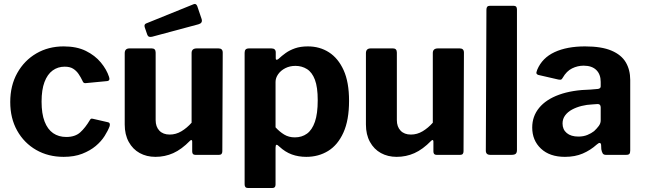

<svg xmlns="http://www.w3.org/2000/svg" viewBox="-20 -771 3213 956"><path d="M297 -540Q362 -540 407.5 -517.5Q453 -495 482 -460Q511 -425 523 -388Q530 -368 511 -367L406 -357Q395 -356 391 -368Q382 -387 371 -403Q360 -419 344 -429Q328 -439 302 -439Q268 -439 242 -420Q216 -401 201.5 -362.5Q187 -324 187 -265Q187 -205 202 -166Q217 -127 244.5 -108Q272 -89 310 -89Q354 -89 379.5 -112Q405 -135 428 -174Q431 -179 434 -180Q437 -181 445 -179L519 -162Q530 -159 526 -143Q518 -121 501 -94Q484 -67 456.5 -44Q429 -21 389.5 -5.5Q350 10 297 10Q220 10 160 -24.5Q100 -59 65.5 -120.5Q31 -182 31 -263Q31 -345 66 -407.5Q101 -470 161 -505Q221 -540 297 -540Z M825 -101Q856 -101 883.5 -117.5Q911 -134 934 -160V-507Q934 -530 960 -530H1068Q1089 -530 1089 -509L1087 -18Q1087 0 1071 0H952Q937 0 937 -17V-66Q937 -72 934 -73.5Q931 -75 926 -70Q884 -27 842.5 -8.5Q801 10 754 10Q710 10 675.5 -9Q641 -28 621 -64.5Q601 -101 601 -151V-506Q601 -530 625 -530H736Q755 -530 755 -509V-173Q755 -140 773.5 -120.5Q792 -101 825 -101ZM962 -741 984 -676Q990 -656 968 -650L737 -588Q726 -586 721 -588.5Q716 -591 713 -599L701 -634Q696 -649 707 -654L944 -750Q956 -755 962 -741Z M1331 -530Q1353 -530 1353 -510V-480Q1353 -474 1357 -473.5Q1361 -473 1367 -478Q1383 -493 1402.5 -507Q1422 -521 1449 -530.5Q1476 -540 1513 -540Q1572 -540 1618 -510.5Q1664 -481 1691 -421.5Q1718 -362 1718 -269Q1718 -173 1690 -111Q1662 -49 1614 -19.5Q1566 10 1505 10Q1466 10 1433 -2Q1400 -14 1371 -41Q1361 -51 1356.5 -50Q1352 -49 1352 -35V148Q1352 165 1337 165H1214Q1198 165 1198 147V-508Q1198 -519 1203 -524.5Q1208 -530 1221 -530H1331ZM1352 -137Q1372 -115 1395 -101Q1418 -87 1448 -87Q1483 -87 1508.5 -105.5Q1534 -124 1548 -164.5Q1562 -205 1562 -272Q1562 -337 1548 -374Q1534 -411 1508.5 -427Q1483 -443 1451 -443Q1423 -443 1400.5 -431.5Q1378 -420 1365 -401.5Q1352 -383 1352 -363V-137Z M2026 -101Q2057 -101 2084.5 -117.5Q2112 -134 2135 -160V-507Q2135 -530 2161 -530H2269Q2290 -530 2290 -509L2288 -18Q2288 0 2272 0H2153Q2138 0 2138 -17V-66Q2138 -72 2135 -73.5Q2132 -75 2127 -70Q2085 -27 2043.5 -8.5Q2002 10 1955 10Q1911 10 1876.5 -9Q1842 -28 1822 -64.5Q1802 -101 1802 -151V-506Q1802 -530 1826 -530H1937Q1956 -530 1956 -509V-173Q1956 -140 1974.5 -120.5Q1993 -101 2026 -101Z M2554 -24Q2554 -11 2548 -5.5Q2542 0 2527 0H2421Q2399 0 2399 -21L2402 -723Q2402 -742 2418 -742H2539Q2554 -742 2554 -724Z M2951 -51Q2920 -23 2881.5 -6.5Q2843 10 2793 10Q2717 10 2673.5 -31Q2630 -72 2630 -136Q2630 -192 2664.5 -234Q2699 -276 2764 -299.5Q2829 -323 2920 -325L2955 -328Q2960 -328 2965.5 -331Q2971 -334 2971 -342V-363Q2971 -401 2949 -422.5Q2927 -444 2886 -444Q2856 -444 2828.5 -430.5Q2801 -417 2782 -384Q2778 -377 2774.5 -375Q2771 -373 2760 -375L2660 -398Q2654 -400 2651.5 -404.5Q2649 -409 2655 -424Q2680 -483 2741.5 -511.5Q2803 -540 2893 -540Q2975 -540 3024.5 -519Q3074 -498 3096 -460.5Q3118 -423 3118 -373V-22Q3118 -10 3114 -5Q3110 0 3098 0H2996Q2985 0 2980.5 -8Q2976 -16 2974 -28L2973 -50Q2970 -68 2951 -51ZM2971 -236Q2971 -253 2956 -253L2928 -251Q2902 -250 2876 -243.5Q2850 -237 2828.5 -225.5Q2807 -214 2794 -196.5Q2781 -179 2781 -156Q2781 -126 2802 -108.5Q2823 -91 2860 -91Q2885 -91 2904.5 -99Q2924 -107 2938 -118Q2952 -131 2961.5 -144Q2971 -157 2971 -171V-236Z"/></svg>

Font: Libre Franklin Thin
Style: Bold
Weight: 700
Version: Version 3.000